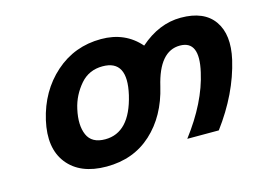

<svg xmlns="http://www.w3.org/2000/svg" viewBox="-66 -533 875 647"><g transform="rotate(-15 371.5 -210.0)"><path d="M605 -420Q686 -420 720.5 -371Q755 -322 736 -238Q710 -126 631 -20H521Q601 -125 623 -225Q647 -330 578 -330Q506 -330 479 -214Q456 -116 392.5 -58Q329 0 235 0Q143 0 99 -56Q56 -111 77 -204Q99 -300 166.5 -360Q234 -420 327 -420Q411 -420 462 -361Q529 -420 605 -420ZM189 -213Q177 -159 192 -124.5Q207 -90 254 -90Q340 -90 369 -213Q396 -330 308 -330Q261 -330 231 -296Q199 -259 189 -213Z"/></g></svg>

Font: Miedinger
Style: Bold-Italic
Weight: 700
Italic angle: -13°
Version: Version 001.000